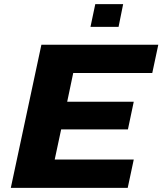

<svg xmlns="http://www.w3.org/2000/svg" viewBox="-20 -903 781 923"><path d="M32 0 179 -688H741L712 -552H332L303 -414H623L595 -281H274L243 -136H623L594 0ZM415 -774 438 -883H572L550 -774Z"/></svg>

Font: Saira Expanded
Style: Bold Italic
Weight: 700
Width: 7
Italic angle: -12°
Designer: Hector Gatti with collaboration of the Omnibus-Type team
Foundry: Omnibus-Type
Version: Version 1.101